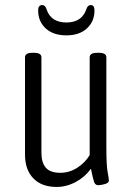

<svg xmlns="http://www.w3.org/2000/svg" viewBox="-20 -733 523 760"><path d="M204 7Q145 7 112 -27Q79 -61 79 -121V-506Q79 -524 108 -524H115Q144 -524 144 -506V-128Q144 -89 161.5 -69Q179 -49 219 -49Q254 -49 285 -68.5Q316 -88 335 -119V-506Q335 -524 364 -524H372Q401 -524 401 -506V-149Q401 -79 406 -52.5Q411 -26 411 -18Q411 -9 395.5 -4.5Q380 0 369 0Q357 0 352.5 -12.5Q348 -25 340 -65Q316 -32 279.5 -12.5Q243 7 204 7ZM243 -593Q191 -593 161 -620.5Q131 -648 131 -692Q131 -713 147 -713Q159 -713 164 -697Q181 -644 243 -644Q304 -644 322 -697Q327 -713 339 -713Q354 -713 354 -692Q354 -648 324 -620.5Q294 -593 243 -593Z"/></svg>

Font: Asap Condensed Light
Style: Regular
Weight: 300
Width: 3
Designer: Pablo Cosgaya
Foundry: Omnibus-Type
Version: Version 3.001; ttfautohint (v1.8.4.7-5d5b)